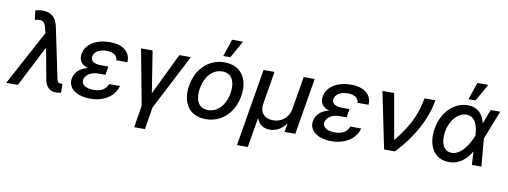

<svg xmlns="http://www.w3.org/2000/svg" viewBox="-88 -1199 4830 1827"><g transform="rotate(10 2327.0 -286.0)"><path d="M468 8.2C483.3 8.2 501.4 6 515.6 2.1L513.5 -84.2C509.2 -83.8 500 -82.7 494.7 -82.7C467 -82.7 463.1 -103 457.4 -129.3L357.2 -610.4C339.8 -695 290.1 -737.2 208.1 -737.2C179 -737.2 153.4 -731.5 138.5 -725.9L149.1 -637.4C219.8 -654.8 245 -641 260.7 -570.7L269.9 -529.1L-14.6 0H98L296.2 -387.4H302.2L356.9 -90.2C370 -24.5 409.8 8.2 468 8.2Z M592.3 -148.1C576.7 -53.3 666.2 9.9 797.9 9.9C926.1 9.9 1029.5 -53.6 1056.8 -158.4H952.4C930.4 -104.4 888.8 -78.1 813.2 -78.1C736.5 -78.1 693.9 -110.4 701 -155.5C709.5 -204.5 763.8 -239 832.7 -239H902L905.5 -262.4L915.1 -321H845.9C773.4 -321 741.1 -348 747.5 -389.2C755.3 -433.9 803.3 -465.6 873.2 -465.6C939.6 -465.6 978.3 -438.2 979.4 -393.1H1087C1093 -493.6 1016 -552.6 890.6 -552.6C759.9 -552.6 660.2 -494 643.1 -393.1C635.7 -346.9 650.6 -296.2 725.5 -273.8C636.4 -251.4 600.9 -197.4 592.3 -148.1Z M1191.8 -545.5 1292.6 -9.2 1257.8 204.5H1361.5L1396.3 -9.2L1673.3 -545.5H1561.8L1367.2 -143.1L1303.3 -545.5Z M1914.4 11C2065.7 11 2182.5 -99.1 2209.9 -265.6C2237.6 -437.9 2154.8 -552.6 1999.3 -552.6C1847.3 -552.6 1730.5 -442.5 1703.8 -274.9C1675.8 -103.7 1758.2 11 1914.4 11ZM1808.6 -266C1825.6 -372.9 1890.6 -463.8 1993.3 -463.8C2090.6 -463.8 2121.1 -377.5 2105.1 -274.9C2087.4 -168 2022.4 -78.1 1920.5 -78.1C1822.4 -78.1 1791.9 -163.7 1808.6 -266ZM1974.8 -610.1H2043.3L2136.4 -777H2030.9Z M2250.7 202.4H2355.1L2402.7 -79.9H2407C2424.7 -26.3 2473 3.6 2530.5 3.6C2589.8 3.6 2647.4 -26.3 2683.9 -79.9H2688.2L2674.4 0H2778.8L2869.7 -545.5H2763.5L2709.9 -226.2C2697.1 -145.6 2631.7 -89.5 2546.9 -89.5C2462.4 -89.5 2415.1 -145.6 2428.3 -226.2L2481.5 -545.5H2375.4Z M2922.6 -148.1C2907 -53.3 2996.4 9.9 3128.2 9.9C3256.4 9.9 3359.7 -53.6 3387.1 -158.4H3282.7C3260.7 -104.4 3219.1 -78.1 3143.5 -78.1C3066.8 -78.1 3024.1 -110.4 3031.2 -155.5C3039.8 -204.5 3094.1 -239 3163 -239H3232.2L3235.8 -262.4L3245.4 -321H3176.1C3103.7 -321 3071.4 -348 3077.8 -389.2C3085.6 -433.9 3133.5 -465.6 3203.5 -465.6C3269.9 -465.6 3308.6 -438.2 3309.7 -393.1H3417.3C3423.3 -493.6 3346.2 -552.6 3220.9 -552.6C3090.2 -552.6 2990.4 -494 2973.4 -393.1C2965.9 -346.9 2980.8 -296.2 3055.8 -273.8C2966.6 -251.4 2931.1 -197.4 2922.6 -148.1Z M3636.4 0H3741.5C3903.4 -169.7 4004.6 -360.1 4036.2 -545.5H3931.5C3900.9 -394.2 3859 -284.8 3720.2 -109H3714.5L3637.4 -545.5H3524.5Z M4262.4 11.4C4358.7 12.4 4428.3 -45.5 4477.6 -129.6L4484.4 0H4576.7L4553.3 -266.7L4554.7 -271.3L4662.6 -545.5H4570.3L4517.8 -407.3C4498.2 -492.2 4447.4 -552.6 4348.7 -552.6C4216.3 -552.6 4101.6 -440 4076 -279.1C4047.6 -109.7 4122.9 10.3 4262.4 11.4ZM4177.9 -265.6C4197.4 -380 4269.2 -462.4 4353 -462.4C4449.6 -462.4 4466.6 -346.9 4469.5 -280.9V-280.5L4467.3 -274.9C4440 -204.5 4371.4 -79.9 4273.1 -79.9C4197.4 -79.9 4160.9 -159.1 4177.9 -265.6ZM4344.1 -610.1H4412.6L4505.7 -777H4400.2Z"/></g></svg>

Font: Magic Ui Pro Medium
Style: Italic
Weight: 500
Italic angle: -9.39999°
Designer: Stefan Endress, Andreas Faust
Version: Version 1.000;FEAKit 1.0